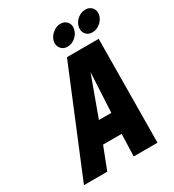

<svg xmlns="http://www.w3.org/2000/svg" viewBox="-209 -1007 1020 1126"><g transform="rotate(-30 301.0 -444.5)"><path d="M377 -889Q349 -889 324 -868.5Q299 -848 293 -820Q287 -792 303 -771.5Q319 -751 347 -751Q377 -751 401 -771.5Q425 -792 431 -820Q438 -848 422 -868.5Q406 -889 377 -889ZM545 -888Q516 -888 492 -868Q468 -848 462 -820Q456 -792 471.5 -771.5Q487 -751 516 -751Q545 -751 569.5 -771.5Q594 -792 600 -820Q606 -848 590 -868Q574 -888 545 -888ZM522 0 528 -700H313L24 0H182L240 -150H366L361 0ZM291 -287 389 -555 375 -287Z"/></g></svg>

Font: Advent Pro ExtraBold
Style: Italic
Weight: 800
Italic angle: -12°
Version: Version 3.000